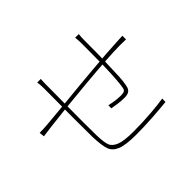

<svg xmlns="http://www.w3.org/2000/svg" viewBox="-147 -1005 1271 1271"><g transform="rotate(-45 488.5 -370.0)"><path d="M694.3 -682.6Q694.3 -545.9 692.4 -496.1Q692.4 -482.4 691.4 -475.6Q689.5 -397.5 687 -351.6Q684.6 -305.7 677.7 -275.4Q672.9 -249 657.7 -238.3Q642.6 -227.5 613.3 -227.5Q588.9 -227.5 554.7 -231.9Q520.5 -236.3 502 -240.2L502.9 -268.6Q560.5 -254.9 607.4 -254.9Q629.9 -254.9 639.6 -260.7Q649.4 -266.6 652.3 -285.2Q661.1 -335 665 -457Q666 -469.7 666 -494.1Q667 -551.8 667 -682.6Q667 -697.3 666 -713.4Q665 -729.5 663.1 -740.2H697.3Q694.3 -713.9 694.3 -682.6ZM307.6 -651.4 306.6 -495.1Q304.7 -263.7 306.6 -194.3V-183.6Q308.6 -118.2 318.8 -88.9Q329.1 -59.6 368.7 -43.5Q408.2 -27.3 497.1 -27.3Q579.1 -27.3 660.2 -33.7Q741.2 -40 786.1 -47.9L785.2 -16.6Q722.7 -9.8 644.5 -4.9Q566.4 0 496.1 0Q398.4 0 354 -18.1Q309.6 -36.1 296.4 -73.7Q283.2 -111.3 280.3 -192.4Q279.3 -236.3 279.3 -369.6Q279.3 -502.9 280.3 -602.5V-651.4Q280.3 -682.6 276.4 -708H309.6Q307.6 -682.6 307.6 -651.4ZM132.8 -464.8 303.7 -480.5Q458 -496.1 597.2 -508.3Q736.3 -520.5 835 -525.4L893.6 -528.3V-494.1Q880.9 -495.1 835 -495.1Q728.5 -494.1 499 -473.1Q269.5 -452.1 135.7 -435.5L55.7 -424.8L51.8 -460.9Q91.8 -460.9 132.8 -464.8Z"/></g></svg>

Font: Min Sans VF VF
Style: Regular
Weight: 400
Designer: Jinseong-Kim, NotoSansCJK, Nunito
Foundry: Jinseong-Kim
Version: Version 1.420;Glyphs 3.1.2 (3151)